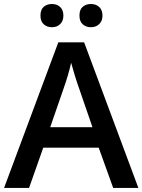

<svg xmlns="http://www.w3.org/2000/svg" viewBox="-20 -925 701 945"><path d="M537.1 0 465.8 -198.2H192.9L123 0H0L267.1 -716.8H394L661.1 0ZM435.1 -298.8 368.2 -493.2Q360.8 -512.7 347.9 -554.7Q335 -596.7 330.1 -616.2Q316.9 -556.2 291.5 -484.9L227.1 -298.8ZM179.2 -848.1Q179.2 -878.4 195.6 -891.8Q211.9 -905.3 235.4 -905.3Q261.2 -905.3 276.6 -890.1Q292 -875 292 -848.1Q292 -822.3 276.4 -806.6Q260.7 -791 235.4 -791Q211.9 -791 195.6 -805.2Q179.2 -819.3 179.2 -848.1ZM371.1 -848.1Q371.1 -878.4 387.5 -891.8Q403.8 -905.3 427.2 -905.3Q453.1 -905.3 468.8 -890.1Q484.4 -875 484.4 -848.1Q484.4 -821.8 468.3 -806.4Q452.1 -791 427.2 -791Q403.8 -791 387.5 -805.2Q371.1 -819.3 371.1 -848.1Z"/></svg>

Font: JBL Sans
Style: Semibold
Weight: 600
Version: Version 1.10